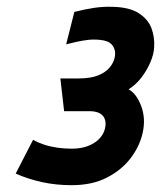

<svg xmlns="http://www.w3.org/2000/svg" viewBox="-20 -532 472 563"><path d="M174 -402Q190 -406 205.5 -409.5Q221 -413 238 -415Q255 -417 274 -415Q285 -414 294 -410.5Q303 -407 308.5 -400.5Q314 -394 316.5 -384.5Q319 -375 316 -362Q313 -348 301.5 -334Q290 -320 268 -311Q246 -302 210 -302H157L168 -206H242Q257 -206 267.5 -202Q278 -198 283.5 -190Q289 -182 289.5 -171.5Q290 -161 286 -149Q281 -134 268 -122Q255 -110 235.5 -103Q216 -96 190 -96Q169 -96 148 -99Q127 -102 109 -108Q91 -114 77 -122L26 -23Q62 -7 103 2Q144 11 190 11Q250 11 293 -11Q336 -33 362.5 -67.5Q389 -102 398 -141Q408 -184 394 -221Q380 -258 357 -270Q379 -284 395 -305Q411 -326 421 -349.5Q431 -373 432 -393Q434 -423 424 -449.5Q414 -476 386.5 -493.5Q359 -511 310 -512Q283 -513 256 -509Q229 -505 198 -497Z"/></svg>

Font: Advent Pro
Style: Bold Italic
Weight: 700
Italic angle: -12°
Designer: VivaRado, Andreas Kalpakidis
Foundry: VivaRado, Andreas Kalpakidis
Version: Version 3.000